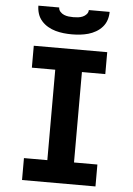

<svg xmlns="http://www.w3.org/2000/svg" viewBox="-62 -1001 724 1047"><g transform="rotate(5 300.0 -477.5)"><path d="M99 0V-120H227V-615H99V-735H501V-615H373V-120H501V0ZM300 -815Q277 -815 254.5 -817.5Q232 -820 210.5 -826Q189 -832 169 -843.5Q149 -855 134 -872Q119 -889 112 -910.5Q105 -932 105 -955H219Q219 -942 228 -932Q237 -922 249 -917Q261 -912 274 -910.5Q287 -909 300 -909Q313 -909 326 -910.5Q339 -912 351 -917Q363 -922 372 -932Q381 -942 381 -955H495Q495 -932 488 -910.5Q481 -889 466 -872Q451 -855 431 -843.5Q411 -832 389.5 -826Q368 -820 345.5 -817.5Q323 -815 300 -815Z"/></g></svg>

Font: Iosevka Heavy Extended
Style: Regular
Weight: 900
Width: 7
Monospace: yes
Designer: Belleve Invis
Foundry: Belleve Invis
Version: Version 32.5.0; ttfautohint (v1.8.4)